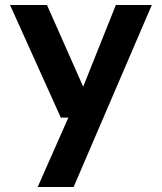

<svg xmlns="http://www.w3.org/2000/svg" viewBox="-20 -524 644 764"><path d="M130 220 252 -56H222L20 -504H167L311 -179L441 -504H584L273 220Z"/></svg>

Font: DM Sans
Style: Bold
Weight: 700
Designer: Colophon Foundry, Jonny Pinhorn
Foundry: Colophon Foundry
Version: Version 4.004; ttfautohint (v1.8.4.7-5d5b)